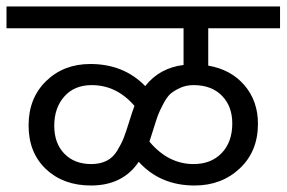

<svg xmlns="http://www.w3.org/2000/svg" viewBox="-42 -662 882 591"><path d="M673 -282Q673 -335 641 -367.5Q609 -400 554 -400Q531 -400 512.5 -391.5Q494 -383 483 -373.5Q472 -364 460.5 -342Q449 -320 444.5 -308Q440 -296 430.5 -265.5Q421 -235 418 -226Q476 -157 554 -157Q608 -157 640.5 -191Q673 -225 673 -282ZM239 -157Q266 -157 286 -167Q306 -177 319 -198.5Q332 -220 339 -238Q346 -256 356 -288.5Q366 -321 372 -336Q317 -400 240 -400Q187 -400 156 -365Q125 -330 125 -275Q125 -221 156 -189Q187 -157 239 -157ZM820 -575H599V-460Q669 -448 710.5 -399.5Q752 -351 752 -281Q752 -196 696 -143.5Q640 -91 557 -91Q451 -91 385 -164Q336 -91 238 -91Q153 -91 99.5 -141.5Q46 -192 46 -276Q46 -360 100 -412.5Q154 -465 236 -465Q339 -465 405 -397Q449 -453 523 -462V-575H-22V-642H820Z"/></svg>

Font: Hind
Style: Regular
Weight: 400
Designer: Manushi Parikh, Satya Rajpurohit
Foundry: Indian Type Foundry
Version: Version 2.000;PS 1.0;hotconv 1.0.79;makeotf.lib2.5.61930